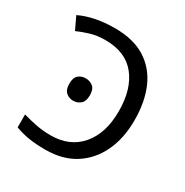

<svg xmlns="http://www.w3.org/2000/svg" viewBox="-168 -860 969 1006"><g transform="rotate(30 316.0 -357.0)"><path d="M243 10Q184 10 141.5 3Q99 -4 59 -19V-97Q100 -85 141.5 -77Q183 -69 229 -69Q344 -69 410 -146Q476 -223 476 -357Q476 -490 414 -567.5Q352 -645 229 -645Q181 -645 140.5 -633Q100 -621 67 -606L31 -682Q72 -702 125 -713Q178 -724 243 -724Q353 -724 425.5 -679Q498 -634 534.5 -551.5Q571 -469 571 -356Q571 -248 532 -165.5Q493 -83 420 -36.5Q347 10 243 10ZM179 -353Q179 -390 197 -405Q215 -420 240 -420Q266 -420 284.5 -405Q303 -390 303 -353Q303 -317 284.5 -301Q266 -285 240 -285Q215 -285 197 -301Q179 -317 179 -353Z"/></g></svg>

Font: TSCustom
Style: Regular
Weight: 400
Designer: Monotype Design Team
Foundry: Monotype Imaging Inc.
Version: Version 2.004; ttfautohint (v1.8.3) -l 8 -r 50 -G 200 -x 14 